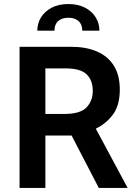

<svg xmlns="http://www.w3.org/2000/svg" viewBox="-20 -932 666 952"><path d="M77 0V-700H333Q406 -700 460 -677Q514 -654 544 -607Q574 -560 574 -488Q574 -411 541 -365.5Q508 -320 455 -294L613 0H470L335 -260Q334 -260 333 -260Q332 -260 330 -260H205V0ZM205 -367H299Q378 -367 409 -399.5Q440 -432 440 -481Q440 -534 409.5 -563.5Q379 -593 304 -593H205ZM319 -912Q367 -912 401.5 -894Q436 -876 454.5 -846Q473 -816 473 -780H388Q388 -811 369.5 -827.5Q351 -844 319 -844Q287 -844 268.5 -827.5Q250 -811 250 -780H165Q165 -816 183.5 -846Q202 -876 236.5 -894Q271 -912 319 -912Z"/></svg>

Font: Cabin VF Beta
Style: Regular
Weight: 400
Designer: Pablo Impallari
Foundry: Pablo Impallari. http://www.impallari.com Igino Marini. http://www.ikern.com
Version: Version 2.200